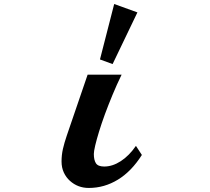

<svg xmlns="http://www.w3.org/2000/svg" viewBox="-20 -909 1040 949"><path d="M659.2 -847.7 536.6 -592.3 474.1 -615.2 544.4 -889.2ZM581.1 -540Q557.1 -490.7 536.4 -440.7Q515.6 -390.6 498.5 -344.2Q481.4 -297.4 469.5 -258.3Q457.5 -219.2 450.7 -190.4Q443.8 -160.6 443.8 -147.9Q443.8 -118.2 454.1 -102.1Q464.4 -85.9 495.1 -85.9Q536.1 -85.9 577.1 -112.5Q618.2 -139.2 651.9 -188L681.2 -143.1Q629.9 -62 562.7 -21Q495.6 20 418.9 20Q364.7 20 325.7 -15.1Q306.6 -32.2 295.4 -56.4Q284.2 -80.6 284.2 -110.8Q284.2 -142.6 291 -172.9Q297.9 -203.1 310.1 -238.8L413.1 -540Z"/></svg>

Font: BIZ UDMincho
Style: Bold
Weight: 700
Monospace: yes
Designer: TypeBank Co., Ltd.
Foundry: Morisawa Inc.
Version: Version 1.06